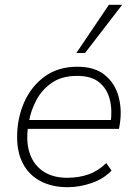

<svg xmlns="http://www.w3.org/2000/svg" viewBox="-20 -769 563 797"><path d="M261 8Q196 8 148.5 -17Q101 -42 76 -88.5Q51 -135 51 -200Q51 -277 80 -343.5Q109 -410 165 -451Q221 -492 301 -492Q374 -492 416 -457Q458 -422 472.5 -367Q487 -312 477 -252L474 -234H80L86 -271H458L439 -259Q447 -313 435.5 -357Q424 -401 391.5 -427.5Q359 -454 300 -454Q237 -454 195.5 -425.5Q154 -397 131 -353.5Q108 -310 100 -264L97 -246Q87 -182 103 -133.5Q119 -85 159 -58Q199 -31 259 -31Q307 -31 347 -45Q387 -59 421 -92L443 -61Q411 -27 361 -9.5Q311 8 261 8ZM297 -549 432 -749H487L333 -549Z"/></svg>

Font: Nunito Sans 12pt ExtraLight 12pt ExtraLight
Style: Italic
Weight: 250
Italic angle: -9°
Version: Version 3.101;gftools[0.9.27]